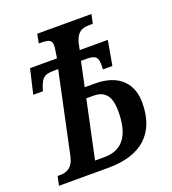

<svg xmlns="http://www.w3.org/2000/svg" viewBox="-131 -813 816 912"><g transform="rotate(-20 277.0 -357.0)"><path d="M11 0H261C431 0 518 -84 518 -236C518 -329 463 -398 338 -398H286L312 -522H340C390 -522 397 -508 397 -465L396 -448H444L466 -572H324L329 -596C342 -660 373 -668 409 -668H425L435 -714H161L152 -668H162C214 -668 224 -657 214 -604L209 -572H73L44 -448H93L98 -465C114 -510 126 -522 175 -522H197L110 -113C98 -58 67 -46 32 -46H21ZM213 -54 275 -346H311C369 -346 397 -314 397 -236C397 -124 359 -54 260 -54Z"/></g></svg>

Font: Noto Serif Condensed Semi
Style: Italic
Weight: 600
Width: 3
Italic angle: -12°
Designer: Monotype Design Team
Foundry: Monotype Imaging Inc.
Version: Version 1.901